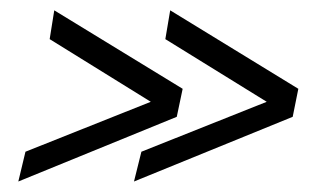

<svg xmlns="http://www.w3.org/2000/svg" viewBox="-20 -449 626 368"><path d="M236.8 -101.1 251 -158.2 491.2 -253.9 296.9 -374 306.2 -429.2 551.8 -278.8 541 -225.1ZM15.1 -101.1 28.8 -158.2 269 -253.9 75.2 -374 84 -429.2 330.1 -278.8 318.8 -225.1Z"/></svg>

Font: Lobster-Regular
Style: Regular
Weight: 400
Designer: Pablo Impallari
Foundry: Pablo Impallari
Version: Version 1.007; ttfautohint (v1.1) -l 8 -r 50 -G 50 -x 14 -D 